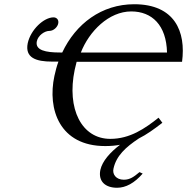

<svg xmlns="http://www.w3.org/2000/svg" viewBox="-20 -678 884 907"><path d="M654 142 639 135C613 157 594 171 565 171C528 171 510 145 516 119C529 58 574 17 636 -24C672 -42 707 -67 747 -98L729 -122C665 -71 594 -22 501 -22C366 -22 294 -163 333 -349C336 -362 339 -375 342 -386H840C859 -528 806 -658 614 -658C460 -658 338 -566 274 -430H263C197 -430 145 -440 154 -483C160 -511 191 -532 213 -532C234 -532 252 -551 255 -567C259 -585 247 -596 233 -596C187 -596 125 -538 111 -474C97 -405 150 -387 226 -387H256C248 -365 242 -342 237 -319C203 -161 262 12 477 12C503 12 525 10 547 6C501 41 463 83 454 125C443 180 479 209 533 209C574 209 615 187 654 142ZM769 -430H383C383 -430 383 -430 383 -430H362C401 -530 494 -624 600 -624C698 -624 766 -559 769 -430Z"/></svg>

Font: Libertinus Sans
Style: Italic
Weight: 400
Italic angle: -12°
Designer: Philipp H. Poll, Khaled Hosny
Foundry: Caleb Maclennan
Version: Version 7.050;RELEASE